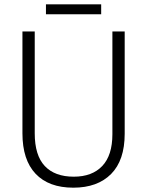

<svg xmlns="http://www.w3.org/2000/svg" viewBox="-20 -860 682 890"><path d="M558 -240Q558 -117 495 -53.5Q432 10 320 10Q206 10 145 -54.5Q84 -119 84 -242V-714H141V-242Q141 -140 187.5 -90.5Q234 -41 322 -41Q407 -41 454 -90.5Q501 -140 501 -238V-714H558ZM449 -840V-794H193V-840Z"/></svg>

Font: Noto Sans Sinhala SemiCondensed Light
Style: Regular
Weight: 300
Width: 4
Designer: Jelle Bosma - Monotype Design Team
Foundry: Monotype Imaging Inc.
Version: Version 2.006; ttfautohint (v1.8.4.7-5d5b)